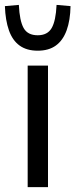

<svg xmlns="http://www.w3.org/2000/svg" viewBox="-31 -764 308 784"><path d="M82 0V-496H165V0ZM123 -557Q78 -557 49 -578Q20 -599 5.5 -640Q-9 -681 -11 -739L46 -744Q49 -679 65.5 -649.5Q82 -620 123 -620Q163 -620 180 -649.5Q197 -679 200 -744L257 -739Q256 -681 241 -640Q226 -599 197 -578Q168 -557 123 -557Z"/></svg>

Font: Nunito Sans 7pt Condensed
Style: Regular
Weight: 400
Width: 3
Designer: Vernon Adams
Foundry: Vernon Adams
Version: Version 3.101;gftools[0.9.27]